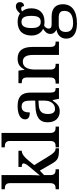

<svg xmlns="http://www.w3.org/2000/svg" viewBox="731 -1531 1038 2540"><g transform="rotate(-90 1250.0 -261.0)"><path d="M16 0H281V-44H276C240 -44 204 -52 204 -111V-197L263 -253L351 -100C402 -11 429 0 546 0H559V-44H556C518 -44 491 -74 458 -128L335 -327L395 -401C443 -460 483 -492 526 -492V-536H312V-492C343 -492 358 -486 358 -469C358 -454 350 -433 315 -392L199 -253C200 -257 204 -340 204 -375V-760H16V-716H25C61 -716 97 -707 97 -649V-115C97 -53 62 -44 25 -44H16Z M571 0H845V-44H834C792 -44 761 -55 761 -117V-760H571V-716H583C618 -716 655 -707 655 -649V-117C655 -55 624 -44 583 -44H571Z M1046 10C1121 10 1150 -27 1189 -82H1197L1213 0H1355V-44H1352C1310 -44 1295 -60 1295 -116V-374C1295 -501 1235 -547 1117 -547C1018 -547 941 -516 941 -449C941 -404 972 -386 1033 -386C1033 -450 1047 -494 1110 -494C1177 -494 1189 -447 1189 -373V-314L1112 -311C972 -306 902 -257 902 -151C902 -41 965 10 1046 10ZM1079 -52C1033 -52 1012 -85 1012 -146C1012 -223 1042 -263 1136 -268L1189 -271V-191C1189 -108 1146 -52 1079 -52Z M1414 0H1676V-44H1671C1630 -44 1600 -52 1600 -111V-318C1600 -402 1625 -478 1703 -478C1770 -478 1793 -428 1793 -342V0H1970V-44H1966C1924 -44 1899 -53 1899 -116V-351C1899 -488 1843 -547 1745 -547C1680 -547 1635 -525 1601 -457H1597L1585 -536H1419V-492H1424C1464 -492 1495 -483 1495 -424V-116C1495 -53 1463 -44 1421 -44H1414Z M2210 238C2383 238 2464 166 2464 51C2464 -35 2417 -97 2302 -97H2199C2157 -97 2142 -109 2142 -136C2142 -164 2161 -185 2181 -196C2193 -193 2218 -191 2233 -191C2353 -191 2410 -264 2410 -366C2410 -424 2393 -460 2369 -488C2380 -495 2391 -500 2407 -500C2428 -500 2439 -483 2439 -462C2476 -462 2492 -488 2492 -517C2492 -545 2473 -570 2435 -570C2392 -570 2361 -536 2342 -515C2319 -533 2279 -547 2233 -547C2109 -547 2050 -477 2050 -362C2050 -292 2084 -233 2139 -210C2096 -183 2071 -155 2071 -114C2071 -70 2100 -46 2128 -33C2064 -22 2009 19 2009 95C2009 186 2076 238 2210 238ZM2231 -241C2172 -241 2149 -282 2149 -364C2149 -450 2172 -496 2230 -496C2289 -496 2310 -452 2310 -365C2310 -281 2290 -241 2231 -241ZM2213 187C2128 187 2097 147 2097 90C2097 15 2145 -3 2192 -3H2288C2345 -3 2376 16 2376 71C2376 138 2336 187 2213 187Z"/></g></svg>

Font: Noto Serif Myanmar SemiCondensed Medium
Style: Regular
Weight: 500
Width: 4
Designer: Ben Mitchell and the Monotype Design Team
Foundry: Monotype Imaging Inc.
Version: Version 2.106